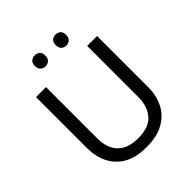

<svg xmlns="http://www.w3.org/2000/svg" viewBox="-246 -1060 1223 1223"><g transform="rotate(-45 365.5 -449.0)"><path d="M640 -252Q640 -178 610 -118.5Q580 -59 518.5 -24.5Q457 10 362 10Q229 10 159.5 -62.5Q90 -135 90 -254V-714H180V-251Q180 -164 226.5 -116Q273 -68 367 -68Q464 -68 507.5 -119.5Q551 -171 551 -252V-714H640ZM225 -859Q225 -885 239 -896.5Q253 -908 272 -908Q291 -908 305 -896.5Q319 -885 319 -859Q319 -834 305 -821.5Q291 -809 272 -809Q253 -809 239 -821.5Q225 -834 225 -859ZM413 -859Q413 -885 426.5 -896.5Q440 -908 459 -908Q478 -908 492 -896.5Q506 -885 506 -859Q506 -834 492 -821.5Q478 -809 459 -809Q440 -809 426.5 -821.5Q413 -834 413 -859Z"/></g></svg>

Font: TSCustom
Style: Regular
Weight: 400
Designer: Monotype Design Team
Foundry: Monotype Imaging Inc.
Version: Version 2.004; ttfautohint (v1.8.3) -l 8 -r 50 -G 200 -x 14 